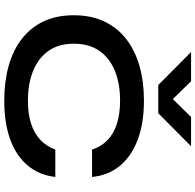

<svg xmlns="http://www.w3.org/2000/svg" viewBox="-28 -900 940 925"><g transform="rotate(90 442.5 -437.0)"><path d="M832 -233Q823 -155 777 -100Q731 -45 652 -16Q573 13 464 13Q373 13 297.5 -8Q222 -29 167.5 -71Q113 -113 83 -175.5Q53 -238 53 -322Q53 -406 83 -469Q113 -532 167.5 -574.5Q222 -617 297.5 -638.5Q373 -660 464 -660Q573 -660 652.5 -630Q732 -600 778 -544.5Q824 -489 832 -410H700Q687 -452 656.5 -482.5Q626 -513 578 -529Q530 -545 464 -545Q382 -545 320 -519.5Q258 -494 224 -444.5Q190 -395 190 -322Q190 -250 224 -201Q258 -152 320 -126.5Q382 -101 464 -101Q530 -101 577.5 -117Q625 -133 655.5 -163Q686 -193 700 -233ZM498 -757H416L543 -887H684L525 -729H389L230 -887H371Z"/></g></svg>

Font: Syne
Style: Bold
Weight: 700
Designer: Lucas Descroix
Foundry: Bonjour Monde
Version: Version 2.200